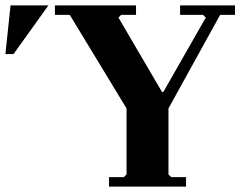

<svg xmlns="http://www.w3.org/2000/svg" viewBox="-199 -690 889 710"><path d="M269 -20V-289L59 -635H4V-670H304V-635H249L239 -625L400 -350H405L562 -625L552 -635H467V-670H670V-635H615L424 -289V-20ZM204 0V-35H259L269 -45H424L434 -35H489V0ZM-179 -490 -160 -670H-20L-149 -490Z"/></svg>

Font: Brygada 1918
Style: Regular
Weight: 400
Designer: Mateusz Machalski | Borys Kosmynka | Przemek Hoffer
Foundry: NIEPODLEGLA 2018
Version: Version 3.006